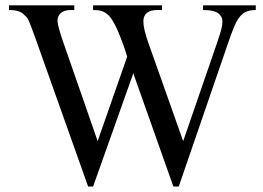

<svg xmlns="http://www.w3.org/2000/svg" viewBox="-20 -682 985 718"><path d="M936.5 -644.5Q925.3 -644.5 915.3 -642.8Q905.3 -641.1 896.5 -636.2Q887.7 -631.3 879.6 -622.8Q871.6 -614.3 864.3 -600.6Q859.9 -592.3 851.6 -572Q843.3 -551.8 832.5 -519.5L648.4 15.6H628.4L478.5 -407.7L328.1 15.6H309.6L113.8 -535.2Q104 -562.5 97.9 -578.6Q91.8 -594.7 87.9 -603.5Q84 -612.3 80.8 -616.5Q77.6 -620.6 73.2 -623.5Q64.5 -634.8 50 -639.6Q35.6 -644.5 13.7 -644.5V-662.1H257.8V-644.5H246.1Q210.4 -644.5 199.2 -622.6Q196.8 -617.7 195.6 -612.3Q194.3 -606.9 195.8 -596.9Q197.3 -586.9 201.9 -570.3Q206.5 -553.7 215.8 -526.4L345.2 -154.3L455.6 -470.2Q444.8 -506.8 432.1 -538.6Q426.8 -552.2 420.9 -565.9Q415 -579.6 408.4 -591.8Q401.9 -604 395.3 -613.5Q388.7 -623 381.8 -628.4Q372.1 -636.7 360.6 -640.6Q349.1 -644.5 328.1 -644.5V-662.1H585.9V-644.5H568.8Q516.1 -644.5 516.1 -601.6Q516.1 -588.4 521 -567.1Q525.9 -545.9 537.1 -515.1L665 -154.3L791 -519.5Q798.3 -541.5 803.5 -558.1Q808.6 -574.7 810.5 -586.9Q812.5 -599.1 811.3 -607.9Q810.1 -616.7 804.7 -623.5Q795.4 -636.2 778.8 -640.4Q762.2 -644.5 739.3 -644.5V-662.1H936.5Z"/></svg>

Font: Doulos SIL Phon
Style: Regular
Weight: 400
Designer: Walt Agee, Victor Gaultney, Peter Martin, Debbi Hosken, Becca Hirsbrunner
Foundry: SIL International
Version: Version 5.000